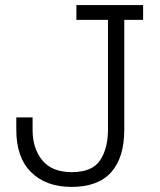

<svg xmlns="http://www.w3.org/2000/svg" viewBox="-20 -720 628 754"><path d="M261 14Q161 14 102.5 -43.5Q44 -101 44 -210V-259H108V-210Q108 -137 146 -90.5Q184 -44 262 -44Q342 -44 373 -90.5Q404 -137 404 -210V-642H280V-700H542V-642H468V-210Q468 -101 416.5 -43.5Q365 14 261 14Z"/></svg>

Font: Space Grotesk Light Light
Style: Regular
Weight: 300
Version: Version 2.000